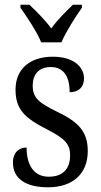

<svg xmlns="http://www.w3.org/2000/svg" viewBox="-20 -786 428 816"><path d="M155 -606H241C260 -651 301 -715 328 -753V-766H290C259 -736 223 -701 198 -665C172 -701 136 -736 105 -766H67V-753C94 -715 137 -651 155 -606ZM184 10C289 10 353 -47 353 -144C353 -228 312 -268 223 -311C148 -348 119 -368 119 -422C119 -469 144 -501 196 -501C248 -501 276 -464 276 -394C315 -394 337 -417 337 -452C337 -502 293 -545 204 -545C110 -545 46 -495 46 -405C46 -320 86 -284 180 -236C255 -197 278 -175 278 -126C278 -69 248 -35 187 -35C121 -35 93 -89 93 -159C66 -159 35 -143 35 -95C35 -25 92 10 184 10Z"/></svg>

Font: Noto Serif Tamil Condensed
Style: Italic
Weight: 400
Width: 3
Italic angle: -12°
Designer: Indian Type Foundry, Tom Grace, and the Monotype Design Team
Foundry: Monotype Imaging Inc.
Version: Version 2.003